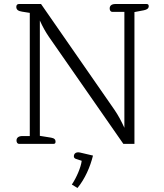

<svg xmlns="http://www.w3.org/2000/svg" viewBox="-20 -715 817 954"><path d="M75 0H246C254 0 256 -5 256 -11C256 -21 251 -28 234 -31L178 -40V-613C193 -580 206 -557 223 -532L593 0H648V-655L695 -664C711 -667 719 -674 719 -684C719 -690 717 -695 709 -695H553C535 -695 525 -687 525 -673C525 -663 530 -656 538 -656H598V-80C583 -113 568 -141 549 -169L184 -695H74C67 -695 61 -691 61 -681C61 -667 70 -660 90 -657L128 -651V-39H91C73 -39 62 -31 62 -17C62 -7 67 0 75 0ZM365 219C402 174 428 115 442 58L378 43C360 39 347 46 347 62C347 68 351 72 356 74L386 84C382 116 361 166 337 202Z"/></svg>

Font: Maitree Light
Style: Regular
Weight: 300
Designer: CadsonDemak Team
Foundry: CadsonDemak
Version: Version 1.000;PS 001.000;hotconv 1.0.88;makeotf.lib2.5.64775